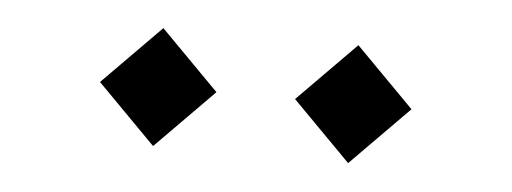

<svg xmlns="http://www.w3.org/2000/svg" viewBox="-27 -834 675 253"><g transform="rotate(5 310.0 -708.0)"><path d="M181 -630 258 -708 181 -786 104 -708ZM439 -630 516 -708 439 -786 362 -708Z"/></g></svg>

Font: Monaspace Krypton
Style: Regular
Weight: 400
Designer: Riley Cran & the Lettermatic Team
Foundry: Lettermatic
Version: Version 1.200 (Monaspace Krypton)